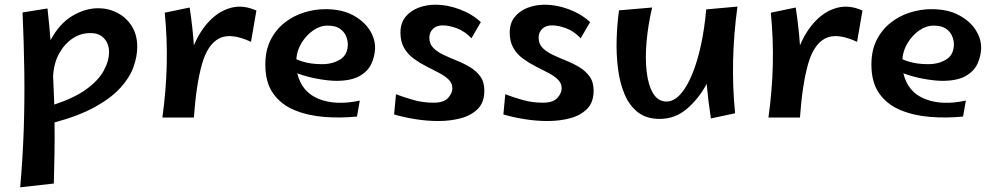

<svg xmlns="http://www.w3.org/2000/svg" viewBox="-20 -494 4235 817"><path d="M66 303Q77 176 81 57Q85 -62 83.5 -184Q82 -306 76 -441L182 -458Q190 -388 195 -323Q233 -394 288 -426.5Q343 -459 398 -459Q442 -459 480 -439Q518 -419 541 -382.5Q564 -346 564 -295Q564 -254 548 -209Q532 -164 492.5 -120.5Q453 -77 384.5 -39Q316 -1 212 27Q213 90 212 154.5Q211 219 209 287ZM365 -353Q325 -354 290 -331Q255 -308 232 -267Q209 -226 206 -170Q209 -110 211 -49Q296 -77 347 -114Q398 -151 421 -192.5Q444 -234 444 -273Q444 -308 422.5 -331Q401 -354 365 -353Z M805 6H671Q687 -110 689.5 -219.5Q692 -329 681 -440L787 -462Q800 -377 805 -301Q832 -365 873.5 -407Q915 -449 965.5 -461.5Q1016 -474 1071 -449L1048 -316Q962 -356 912.5 -330.5Q863 -305 839 -219.5Q815 -134 805 6Z M1499 2Q1428 9 1359 3.5Q1290 -2 1233 -25.5Q1176 -49 1142.5 -96Q1109 -143 1109 -219Q1109 -279 1131 -323Q1153 -367 1190 -396.5Q1227 -426 1272.5 -440.5Q1318 -455 1365 -455Q1434 -455 1481.5 -429.5Q1529 -404 1553 -366Q1577 -328 1576 -288Q1575 -255 1560.5 -223Q1546 -191 1510 -170.5Q1474 -150 1411 -150Q1379 -150 1332 -158.5Q1285 -167 1245 -182Q1264 -102 1336.5 -73Q1409 -44 1511 -66ZM1374 -385Q1342 -385 1312.5 -364.5Q1283 -344 1263 -311Q1243 -278 1241 -242Q1260 -233 1287.5 -227Q1315 -221 1352 -221Q1395 -221 1427.5 -241Q1460 -261 1460 -306Q1460 -323 1452 -341.5Q1444 -360 1425.5 -372.5Q1407 -385 1374 -385Z M1845 21Q1797 21 1747 13Q1697 5 1657 -7L1665 -93Q1699 -80 1739.5 -68.5Q1780 -57 1825 -57Q1869 -57 1887 -77.5Q1905 -98 1905 -118Q1905 -140 1889 -155.5Q1873 -171 1848 -184Q1823 -197 1794.5 -211.5Q1766 -226 1740.5 -244.5Q1715 -263 1699.5 -290Q1684 -317 1684 -355Q1684 -395 1704.5 -421Q1725 -447 1759 -460.5Q1793 -474 1834 -474Q1883 -474 1935.5 -454.5Q1988 -435 2026 -400L1986 -331Q1958 -361 1924.5 -373.5Q1891 -386 1864 -386Q1837 -386 1822 -371Q1807 -356 1807 -334Q1807 -307 1824 -290Q1841 -273 1867.5 -260.5Q1894 -248 1924 -236Q1954 -224 1980.5 -208Q2007 -192 2024 -168.5Q2041 -145 2041 -108Q2041 -59 2013.5 -31Q1986 -3 1941.5 9Q1897 21 1845 21Z M2310 21Q2262 21 2212 13Q2162 5 2122 -7L2130 -93Q2164 -80 2204.5 -68.5Q2245 -57 2290 -57Q2334 -57 2352 -77.5Q2370 -98 2370 -118Q2370 -140 2354 -155.5Q2338 -171 2313 -184Q2288 -197 2259.5 -211.5Q2231 -226 2205.5 -244.5Q2180 -263 2164.5 -290Q2149 -317 2149 -355Q2149 -395 2169.5 -421Q2190 -447 2224 -460.5Q2258 -474 2299 -474Q2348 -474 2400.5 -454.5Q2453 -435 2491 -400L2451 -331Q2423 -361 2389.5 -373.5Q2356 -386 2329 -386Q2302 -386 2287 -371Q2272 -356 2272 -334Q2272 -307 2289 -290Q2306 -273 2332.5 -260.5Q2359 -248 2389 -236Q2419 -224 2445.5 -208Q2472 -192 2489 -168.5Q2506 -145 2506 -108Q2506 -59 2478.5 -31Q2451 -3 2406.5 9Q2362 21 2310 21Z M2787 12Q2730 12 2693.5 -17Q2657 -46 2637 -94.5Q2617 -143 2609.5 -203.5Q2602 -264 2604 -328Q2606 -392 2614 -450L2755 -462Q2738 -390 2731.5 -319.5Q2725 -249 2731.5 -190.5Q2738 -132 2759 -97Q2780 -62 2816 -62Q2847 -62 2874.5 -92Q2902 -122 2924.5 -176Q2947 -230 2962.5 -301Q2978 -372 2985 -454L3118 -466Q3086 -233 3108 -12L3005 10Q2993 -69 2987 -137Q2954 -75 2903.5 -31.5Q2853 12 2787 12Z M3384 6H3250Q3266 -110 3268.5 -219.5Q3271 -329 3260 -440L3366 -462Q3379 -377 3384 -301Q3411 -365 3452.5 -407Q3494 -449 3544.5 -461.5Q3595 -474 3650 -449L3627 -316Q3541 -356 3491.5 -330.5Q3442 -305 3418 -219.5Q3394 -134 3384 6Z M4078 2Q4007 9 3938 3.5Q3869 -2 3812 -25.5Q3755 -49 3721.5 -96Q3688 -143 3688 -219Q3688 -279 3710 -323Q3732 -367 3769 -396.5Q3806 -426 3851.5 -440.5Q3897 -455 3944 -455Q4013 -455 4060.5 -429.5Q4108 -404 4132 -366Q4156 -328 4155 -288Q4154 -255 4139.5 -223Q4125 -191 4089 -170.5Q4053 -150 3990 -150Q3958 -150 3911 -158.5Q3864 -167 3824 -182Q3843 -102 3915.5 -73Q3988 -44 4090 -66ZM3953 -385Q3921 -385 3891.5 -364.5Q3862 -344 3842 -311Q3822 -278 3820 -242Q3839 -233 3866.5 -227Q3894 -221 3931 -221Q3974 -221 4006.5 -241Q4039 -261 4039 -306Q4039 -323 4031 -341.5Q4023 -360 4004.5 -372.5Q3986 -385 3953 -385Z"/></svg>

Font: Marhey
Style: Regular
Weight: 400
Designer: Nur Syamsi & Bustanul Arifin
Foundry: Namelatype
Version: Version 1.000; ttfautohint (v1.8.4.7-5d5b)